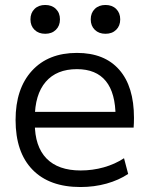

<svg xmlns="http://www.w3.org/2000/svg" viewBox="-20 -743 600 773"><path d="M304 10Q178.7 10 110.7 -60Q42.7 -130 42.7 -260Q42.7 -386 108.5 -458Q174.3 -530 289.7 -530Q400.7 -530 460 -462.3Q519.4 -394.7 519.4 -268.7Q519.4 -258.7 519 -247.6Q518.7 -236.6 518 -229.3H86V-292.7H460L445.3 -272Q445.3 -368.6 406.1 -416.6Q367 -464.6 289.7 -464.6Q208 -464.6 164 -413.5Q120.1 -362.3 120.1 -266.7V-246.7Q120.1 -153.4 167.2 -105Q214.4 -56.7 304.7 -56.7Q353 -56.7 398 -69.4Q443 -82.1 479.3 -106L496 -42.7Q458.4 -17.7 408.9 -3.8Q359.3 10 304 10ZM162 -607Q135.3 -607 119 -623Q102.6 -639 102.6 -665Q102.6 -691 119 -707Q135.3 -723 162 -723Q188.7 -723 205 -707Q221.4 -691 221.4 -665Q221.4 -639 205 -623Q188.7 -607 162 -607ZM404.7 -607Q378 -607 361.7 -623Q345.3 -639 345.3 -665Q345.3 -691 361.7 -707Q378 -723 404.7 -723Q431.4 -723 447.7 -707Q464 -691 464 -665Q464 -639 447.7 -623Q431.4 -607 404.7 -607Z"/></svg>

Font: M PLUS 2 Thin
Style: Regular
Weight: 100
Designer: Coji Morishita
Foundry: UNDERFOREST DESIGN
Version: Version 1.001